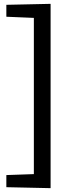

<svg xmlns="http://www.w3.org/2000/svg" viewBox="-20 -873 385 998"><path d="M13 -848 243 -853V105L13 100V37L156 32V-780L13 -786Z"/></svg>

Font: Bitter Pro Medium
Style: Regular
Weight: 500
Designer: Sol Matas, and Bitter project Authors
Foundry: Sol Matas
Version: Version 1.010